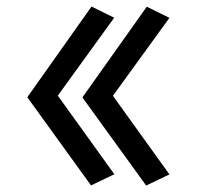

<svg xmlns="http://www.w3.org/2000/svg" viewBox="-20 -665 602 587"><path d="M231.9 -367.2 428.7 -644.5 498 -610.4 325.2 -372.1 498 -131.8 426.8 -97.7ZM63.5 -367.7 259.8 -645 329.1 -610.8 156.7 -372.6 329.6 -132.3 258.3 -98.1Z"/></svg>

Font: NovaMono
Style: Regular
Weight: 400
Monospace: yes
Version: Version 1.2